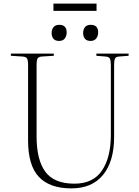

<svg xmlns="http://www.w3.org/2000/svg" viewBox="-20 -1026 770 1060"><path d="M374 14Q254 14 194.5 -49.5Q135 -113 135 -250V-668Q135 -694 129 -703.5Q123 -713 103 -714L40 -718V-730H277V-718L212 -714Q196 -713 189 -705Q182 -697 182 -668V-273Q182 -143 230.5 -77.5Q279 -12 391 -12Q494 -12 543 -84.5Q592 -157 592 -281V-668Q592 -692 586.5 -702.5Q581 -713 561 -714L512 -718V-730H690V-718L639 -714Q620 -713 615 -703Q610 -693 610 -667V-271Q610 -135 549 -60.5Q488 14 374 14ZM480 -800Q459 -800 449 -812Q439 -824 439 -843Q439 -863 449 -876Q459 -889 481 -889Q522 -889 522 -847Q522 -828 511.5 -814Q501 -800 480 -800ZM306 -800Q285 -800 275 -812Q265 -824 265 -843Q265 -863 275.5 -876Q286 -889 307 -889Q348 -889 348 -847Q348 -828 338 -814Q328 -800 306 -800ZM275 -966V-1006H513V-966Z"/></svg>

Font: Display Extralight
Style: Regular
Weight: 200
Designer: Latin by Veronika Burian and Jose Scaglione. Greek by Irene Vlachou. Cyrillic by Vera Evstafieva.
Foundry: TypeTogether
Version: Version 3.002